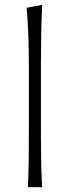

<svg xmlns="http://www.w3.org/2000/svg" viewBox="-20 -782 290 802"><path d="M96.7 0H155.8Q152.8 -57.1 151.9 -110.1Q150.9 -163.1 150.9 -226.1V-507.8Q150.9 -574.2 152.1 -636.5Q153.3 -698.7 156.2 -761.7L91.3 -749.5Q96.2 -693.4 98.4 -633.3Q100.6 -573.2 100.6 -507.8V-226.1Q100.6 -163.1 99.9 -110.1Q99.1 -57.1 96.7 0Z"/></svg>

Font: Pinar-VF
Style: Regular
Weight: 300
Designer: Amin Abedi
Version: Version 3.0